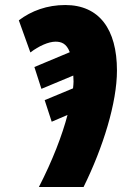

<svg xmlns="http://www.w3.org/2000/svg" viewBox="-20 -745 496 765"><path d="M135 0H313C391 -158 446 -336 446 -464C446 -629 375 -725 240 -725C168 -725 105 -702 55 -664L101 -536C135 -562 174 -579 201 -579C224 -579 245 -572 258 -537L117 -478L145 -391L272 -444C272 -439 273 -428 273 -420C273 -412 272 -403 271 -393L158 -346L186 -260L249 -287C228 -207 190 -107 135 0Z"/></svg>

Font: Noto Sans ExtraCondensed Black
Style: Italic
Weight: 900
Width: 2
Italic angle: -12°
Designer: Monotype Design Team
Foundry: Monotype Imaging Inc.
Version: Version 2.013